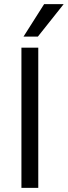

<svg xmlns="http://www.w3.org/2000/svg" viewBox="-20 -903 326 923"><path d="M164 0H83V-674H164ZM162 -727H93L192 -883H286Z"/></svg>

Font: Hind Vadodara
Style: Regular
Weight: 400
Designer: Hitesh Malaviya
Foundry: Indian Type Foundry
Version: Version 1.001;PS 1.0;hotconv 1.0.86;makeotf.lib2.5.63406; tt